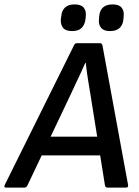

<svg xmlns="http://www.w3.org/2000/svg" viewBox="-49 -851 629 871"><path d="M-22 0Q-27 0 -28.5 -3Q-30 -6 -28 -11L286 -644Q291 -655 298 -655H405Q414 -655 416 -644L532 -12Q534 0 523 0H438Q429 0 427 -11L362 -418Q356 -453 350 -491Q344 -529 340 -566H338Q322 -529 304.5 -493Q287 -457 270 -419L76 -11Q71 0 62 0ZM123 -146 158 -231H413L422 -146ZM450 -710Q421 -710 409 -725.5Q397 -741 400 -765L401 -777Q403 -803 418 -817Q433 -831 462 -831Q491 -831 503 -816Q515 -801 512 -777L511 -765Q509 -739 494 -724.5Q479 -710 450 -710ZM278 -710Q248 -710 236.5 -725.5Q225 -741 227 -765L229 -777Q231 -803 246 -817Q261 -831 290 -831Q319 -831 331 -816Q343 -801 340 -777L339 -765Q336 -739 321.5 -724.5Q307 -710 278 -710Z"/></svg>

Font: Sofia Sans SemiBold
Style: Italic
Weight: 600
Italic angle: -9°
Designer: Botio Nikoltchev, Ani Petrova
Foundry: lettersoup
Version: Version 4.100-B